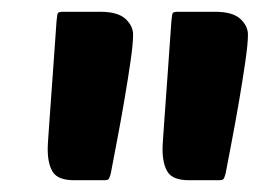

<svg xmlns="http://www.w3.org/2000/svg" viewBox="-20 -760 456 326"><path d="M106 -454Q79 -454 70 -467.5Q61 -481 61 -507Q61 -514 62 -526.5Q63 -539 64.5 -562.5Q66 -586 69 -625Q72 -664 76 -724Q77 -736 78.5 -738Q80 -740 88 -740H150Q180 -740 193 -728Q206 -716 206 -701Q206 -686 201.5 -655Q197 -624 191 -589Q185 -554 178.5 -520Q172 -486 168 -465Q166 -458 164.5 -456Q163 -454 156 -454ZM301 -454Q274 -454 265 -467.5Q256 -481 256 -507Q256 -514 257 -526.5Q258 -539 259.5 -562.5Q261 -586 264 -625Q267 -664 271 -724Q272 -736 273.5 -738Q275 -740 283 -740H345Q375 -740 388 -728Q401 -716 401 -701Q401 -686 396.5 -655Q392 -624 386 -589Q380 -554 373.5 -520Q367 -486 363 -465Q361 -458 359.5 -456Q358 -454 351 -454Z"/></svg>

Font: PoetsenOne
Style: Regular
Weight: 400
Designer: Rodrigo Fuenzalida, Pablo Impallari
Foundry: Pablo Impallari, Rodrigo Fuenzalida
Version: Version 1.000; ttfautohint (v0.8) -G 200 -r 50